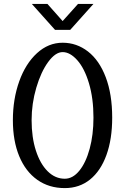

<svg xmlns="http://www.w3.org/2000/svg" viewBox="-20 -970 641 984"><path d="M262 -817H340L459 -950H380L301 -862L223 -950H143ZM46 -354Q46 -248 78.5 -169.5Q111 -91 171 -48.5Q231 -6 312 -6Q387 -6 441.5 -50Q496 -94 525.5 -175.5Q555 -257 555 -367Q555 -487 522 -574Q489 -661 431 -706Q373 -751 301 -751Q228 -751 169.5 -697.5Q111 -644 78.5 -553Q46 -462 46 -354ZM459 -367Q459 -279 439.5 -207.5Q420 -136 386.5 -95Q353 -54 312 -54Q263 -54 224.5 -92Q186 -130 164 -198Q142 -266 142 -354Q142 -439 166 -520.5Q190 -602 227 -652.5Q264 -703 301 -703Q339 -703 376 -661.5Q413 -620 436 -543Q459 -466 459 -367Z"/></svg>

Font: LXGW Marker Gothic
Style: Regular
Weight: 400
Version: Version 1.001